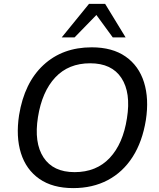

<svg xmlns="http://www.w3.org/2000/svg" viewBox="-20 -957 816 986"><path d="M78 -366Q105 -532 203 -623Q301 -714 451 -714Q557 -714 625 -666.5Q693 -619 719.5 -534.5Q746 -450 729 -340Q711 -229 661 -151Q611 -73 533.5 -32Q456 9 356 9Q250 9 182 -38.5Q114 -86 87.5 -170.5Q61 -255 78 -366ZM175 -356Q154 -224 203.5 -148.5Q253 -73 363 -73Q475 -73 543.5 -146Q612 -219 632 -350Q653 -481 603.5 -556.5Q554 -632 443 -632Q332 -632 264 -559.5Q196 -487 175 -356ZM297 -765 437 -937H520L625 -765H559L475 -880L363 -765Z"/></svg>

Font: Mulish Medium
Style: Italic
Weight: 500
Italic angle: -9°
Designer: Vernon Adams
Foundry: Vernon Adams
Version: Version 3.603; ttfautohint (v1.8.3)